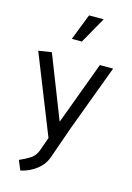

<svg xmlns="http://www.w3.org/2000/svg" viewBox="-141 -815 759 1105"><g transform="rotate(15 238.5 -262.5)"><path d="M247 -745H334L246 -589H186ZM175 79 204 -3 17 -473 95 -485 242 -110 381 -485H460L312 -88L246 100Q230 146 188.5 177.5Q147 209 96 220L72 163Q108 147 135 130Q162 113 175 79Z"/></g></svg>

Font: Palanquin
Style: Regular
Weight: 400
Designer: Pria Ravichandran
Version: Version 1.0.4